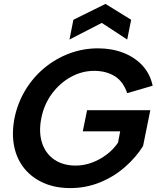

<svg xmlns="http://www.w3.org/2000/svg" viewBox="-20 -954 800 981"><path d="M630 -478Q609 -539 565 -565.5Q521 -592 461 -592Q399 -592 342.5 -561Q286 -530 245.5 -475.5Q205 -421 191 -350Q177 -278 195 -223.5Q213 -169 257.5 -138.5Q302 -108 367 -108Q409 -108 449.5 -123Q490 -138 524.5 -164Q559 -190 583 -225L594 -283H403L425 -391H748L711 -208Q675 -150 618.5 -100.5Q562 -51 490.5 -22Q419 7 339 7Q263 7 203.5 -19Q144 -45 105 -92.5Q66 -140 52.5 -205.5Q39 -271 54 -350Q70 -428 109.5 -493.5Q149 -559 207 -607Q265 -655 335 -681Q405 -707 480 -707Q551 -707 609.5 -684.5Q668 -662 707.5 -619.5Q747 -577 760 -516ZM630 -752 500 -837 335 -752 355 -853 519 -934 650 -853Z"/></svg>

Font: Albert Sans
Style: Bold Italic
Weight: 700
Italic angle: -11.25°
Designer: Andreas Rasmussen
Foundry: a.Foundry
Version: Version 1.025